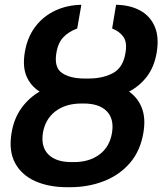

<svg xmlns="http://www.w3.org/2000/svg" viewBox="-20 -780 685 810"><path d="M353 -448.7Q414.6 -448.7 457 -471.9Q499.5 -495.1 509.3 -556.6Q517.1 -600.6 501 -624Q484.9 -647.5 453.1 -659.7L469.7 -759.8Q528.8 -758.8 571 -735.8Q613.3 -712.9 632.6 -668.5Q651.9 -624 641.1 -558.6Q630.9 -498 600.3 -457.8Q569.8 -417.5 524.4 -393.6Q562 -367.2 578.6 -324Q595.2 -280.8 585 -220.2Q572.3 -144 528.6 -93Q484.9 -42 418.9 -16.1Q353 9.8 274.9 9.8H263.7Q185.5 9.8 127.9 -16.1Q70.3 -42 43.2 -93Q16.1 -144 28.8 -219.7Q39.1 -280.3 70.1 -323.5Q101.1 -366.7 147 -393.6Q109.4 -417.5 92 -457.8Q74.7 -498 84.5 -558.6Q95.2 -623.5 129.4 -668Q163.6 -712.4 213.6 -735.6Q263.7 -758.8 323.2 -759.8L305.7 -659.7Q271.5 -647.5 248.3 -624Q225.1 -600.6 217.8 -556.6Q207.5 -494.6 242.2 -471.7Q276.9 -448.7 336.9 -448.7ZM333.5 -343.3H323.2Q257.8 -343.3 214.6 -311Q171.4 -278.8 161.1 -219.7Q151.9 -160.6 184.1 -128.4Q216.3 -96.2 281.2 -96.2H292Q356.9 -96.2 399.9 -128.4Q442.9 -160.6 452.6 -220.2Q461.9 -278.8 430.2 -311Q398.4 -343.3 333.5 -343.3Z"/></svg>

Font: Inter Display Semi Bold
Style: Italic
Weight: 600
Italic angle: -9.39999°
Designer: Rasmus Andersson
Foundry: rsms
Version: Version 4.000;git-4fc901f